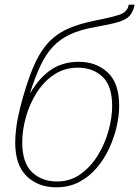

<svg xmlns="http://www.w3.org/2000/svg" viewBox="-20 -790 595 820"><path d="M220 10Q144 10 94.5 -37Q45 -84 45 -182Q45 -207 49 -241.5Q53 -276 66 -330Q92 -430 119 -496Q146 -562 181.5 -602.5Q217 -643 267.5 -666Q318 -689 390 -703Q461 -717 492.5 -728Q524 -739 530 -770H555Q549 -740 534 -723Q519 -706 485.5 -696Q452 -686 389 -675Q325 -664 280.5 -643.5Q236 -623 205.5 -590Q175 -557 152.5 -509Q130 -461 109 -395H111Q147 -457 197 -491.5Q247 -526 317 -526Q391 -526 440 -480.5Q489 -435 489 -337Q489 -297 478.5 -250.5Q468 -204 447 -158Q426 -112 394 -74Q362 -36 318.5 -13Q275 10 220 10ZM224 -15Q281 -15 325 -47Q369 -79 399 -128.5Q429 -178 444 -233.5Q459 -289 459 -337Q459 -424 417.5 -462.5Q376 -501 313 -501Q255 -501 210.5 -471Q166 -441 136 -393Q106 -345 90.5 -289.5Q75 -234 75 -182Q75 -95 116.5 -55Q158 -15 224 -15Z"/></svg>

Font: Noto Serif Thin
Style: Italic
Weight: 100
Italic angle: -12°
Designer: Monotype Design Team
Foundry: Monotype Imaging Inc.
Version: Version 2.014; ttfautohint (v1.8.4.7-5d5b)